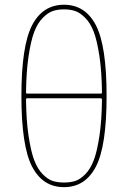

<svg xmlns="http://www.w3.org/2000/svg" viewBox="-20 -770 540 810"><path d="M94.7 -355.5Q89.8 -355.5 89.8 -349.6Q90.8 -260.7 100.6 -195.8Q110.4 -130.9 124.5 -93.8Q138.7 -56.6 160.6 -34.7Q182.6 -12.7 203.1 -6.3Q223.6 0 250 0Q276.4 0 296.9 -6.3Q317.4 -12.7 339.4 -34.7Q361.3 -56.6 375.5 -93.8Q389.6 -130.9 399.4 -195.8Q409.2 -260.7 410.2 -349.6Q410.2 -354.5 405.3 -355.5ZM89.8 -379.9Q89.8 -375 94.7 -375H405.3Q410.2 -375 410.2 -379.9Q409.2 -468.8 399.4 -533.7Q389.6 -598.6 375.5 -635.7Q361.3 -672.9 339.4 -694.8Q317.4 -716.8 296.9 -723.6Q276.4 -730.5 250 -730.5Q223.6 -730.5 203.1 -723.6Q182.6 -716.8 160.6 -694.8Q138.7 -672.9 124.5 -635.7Q110.4 -598.6 100.6 -533.7Q90.8 -468.8 89.8 -379.9ZM384.8 -67.4Q339.8 19.5 250 19.5Q160.2 19.5 115.2 -67.4Q70.3 -154.3 70.3 -365.2Q70.3 -576.2 115.2 -663.1Q160.2 -750 250 -750Q339.8 -750 384.8 -663.1Q429.7 -576.2 429.7 -365.2Q429.7 -154.3 384.8 -67.4Z"/></svg>

Font: Rounded-X Mgen+ 1mn thin
Style: Regular
Weight: 100
Designer: [Source Han Sans]
Ryoko NISHIZUKA  (kana & ideographs); Paul D. Hunt (Latin, Greek & Cyrillic); Wenlong ZHANG  (bopomofo
Version: Version 1.059.20150602